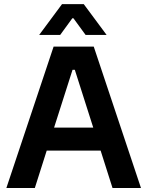

<svg xmlns="http://www.w3.org/2000/svg" viewBox="-20 -935 733 955"><path d="M11.7 0H153.3L212.4 -186H480.5L539.6 0H681.2L446.3 -703.1H246.6ZM174.8 -761.2H279.3L339.8 -844.2H345.2L405.8 -761.2H510.3L396.5 -914.6H288.6ZM249 -300.3 340.8 -587.9H352.1L443.8 -300.3Z"/></svg>

Font: Wand UI Pro Bold
Style: Regular
Weight: 700
Designer: Andreas Faust
Version: Version 1.003;FEAKit 1.0